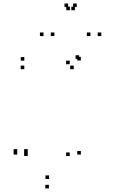

<svg xmlns="http://www.w3.org/2000/svg" viewBox="-20 -828 660 1070"><path d="M430.5 -491V-511H410.5V-491ZM421 -500V-520H401V-500ZM115.5 -490V-510H95.5V-490ZM115.5 -442.5V-462.5H95.5V-442.5ZM391 -442.5V-462.5H371V-442.5ZM368.5 -470V-490H348.5V-470ZM368.5 41.5V21.5H348.5V41.5ZM253.5 169.5V149.5H233.5V169.5ZM134.5 41.5V21.5H114.5V41.5ZM134.5 23V3H114.5V23ZM76 23V3H56V23ZM76 33.5V13.5H56V33.5ZM252.5 222V202H232.5V222ZM430.5 33.5V13.5H410.5V33.5ZM283 -627V-647H263V-627ZM397.5 -771V-791H377.5V-771ZM369.5 -771V-791H349.5V-771ZM484 -627V-647H464V-627ZM544.5 -627V-647H524.5V-627ZM407.5 -788.5V-808.5H387.5V-788.5ZM359.5 -788.5V-808.5H339.5V-788.5ZM222.5 -627V-647H202.5V-627Z"/></svg>

Font: Monaspace Neon Dots Var
Style: Regular
Weight: 400
Designer: Riley Cran and the Lettermatic Team
Version: Version 1.100 (Monaspace Neon Dots)